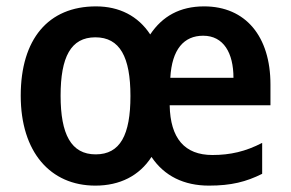

<svg xmlns="http://www.w3.org/2000/svg" viewBox="-20 -572 912 602"><path d="M620 -552C544 -552 489 -521 451 -464C413 -522 354 -552 281 -552C131 -552 45 -449 45 -272C45 -95 138 10 279 10C356 10 417 -21 455 -80C495 -20 557 10 635 10C705 10 752 -2 802 -27V-124C750 -97 702 -86 646 -86C559 -86 514 -138 512 -242H828V-307C828 -458 750 -552 620 -552ZM617 -460C681 -460 712 -406 712 -328H514C519 -418 557 -460 617 -460ZM279 -455C356 -455 389 -393 389 -271C389 -149 357 -88 280 -88C203 -88 170 -151 170 -272C170 -393 202 -455 279 -455Z"/></svg>

Font: Noto Sans Myanmar UI SemiCondensed SemiBold
Style: Regular
Weight: 600
Width: 4
Designer: Monotype Design Team
Foundry: Monotype Imaging Inc.
Version: Version 2.103